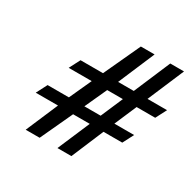

<svg xmlns="http://www.w3.org/2000/svg" viewBox="-132 -720 869 859"><g transform="rotate(30 302.5 -290.0)"><path d="M57 -166H172L101 0H173L250 -166H336L265 0H337L407 -166H504L533 -222H431L480 -336H576L605 -392H504L584 -580H513L433 -392H352L432 -580H361L274 -392H158L129 -336H248L196 -222H86ZM276 -222 328 -336H409L360 -222Z"/></g></svg>

Font: Charger Sport
Style: DfExtObl
Weight: 400
Designer: Jasper
Foundry: Cannot Into Space Fonts
Version: Version 1.1